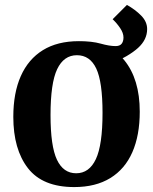

<svg xmlns="http://www.w3.org/2000/svg" viewBox="-20 -749 621 779"><path d="M34 -275Q34 -372 64.5 -440.5Q95 -509 154 -545.5Q213 -582 300 -582Q421 -582 484 -505Q547 -428 547 -296Q547 -200 517 -131.5Q487 -63 427.5 -26.5Q368 10 281 10Q153 10 93.5 -66.5Q34 -143 34 -275ZM185 -282Q185 -156 211 -101Q237 -46 289 -46Q342 -46 369 -103.5Q396 -161 396 -291Q396 -417 370.5 -471Q345 -525 292 -525Q239 -525 212 -468.5Q185 -412 185 -282ZM427 -488 300 -582Q353 -582 388.5 -572Q424 -562 449 -562Q466 -562 473.5 -571.5Q481 -581 481 -597Q481 -615 467.5 -635Q454 -655 437 -671L495 -729Q529 -710 553 -685.5Q577 -661 577 -631Q577 -588 540 -554.5Q503 -521 427 -488Z"/></svg>

Font: Yrsa
Style: Regular
Weight: 400
Designer: Anna Giedrys (Yrsa+Rasa design), David Brezina (Yrsa art-direction, Rasa art-direction, design)
Foundry: Rosetta Type Foundry
Version: Version 2.004